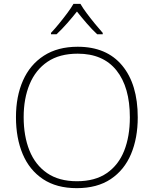

<svg xmlns="http://www.w3.org/2000/svg" viewBox="-20 -968 799 998"><path d="M696 -358Q696 -250 661 -167Q626 -84 555.5 -37Q485 10 379 10Q274 10 203.5 -37Q133 -84 98 -167Q63 -250 63 -359Q63 -467 99.5 -549.5Q136 -632 208 -678.5Q280 -725 384 -725Q534 -725 615 -627.5Q696 -530 696 -358ZM103 -359Q103 -261 133 -186Q163 -111 224.5 -68.5Q286 -26 380 -26Q474 -26 535 -68Q596 -110 625.5 -184.5Q655 -259 655 -358Q655 -515 585.5 -602Q516 -689 384 -689Q289 -689 227 -647Q165 -605 134 -530.5Q103 -456 103 -359ZM398 -948Q410 -927 430.5 -899.5Q451 -872 473.5 -844.5Q496 -817 514 -797V-790H485Q458 -815 430 -847.5Q402 -880 380 -908Q358 -880 329.5 -847.5Q301 -815 274 -790H245V-797Q264 -817 286.5 -844.5Q309 -872 329.5 -899.5Q350 -927 362 -948Z"/></svg>

Font: Noto Sans Lao UI ExtLt
Style: Regular
Weight: 200
Designer: Monotype Design Team
Foundry: Monotype Imaging Inc.
Version: Version 2.000; ttfautohint (v1.8.4.7-5d5b)